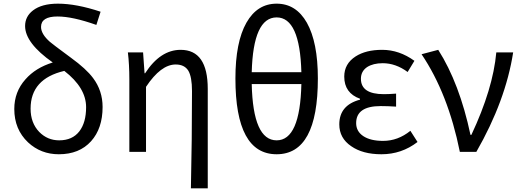

<svg xmlns="http://www.w3.org/2000/svg" viewBox="-20 -829 2842 1048"><path d="M413 -112Q450 -160 450 -244Q450 -350 331 -442Q147 -399 147 -236Q147 -158 194 -109Q239 -63 303 -63Q375 -63 413 -112ZM506 -693Q376 -739 294 -739Q204 -739 204 -682Q204 -643 253 -600Q264 -590 367 -514Q451 -453 488 -403Q540 -334 540 -245Q540 -128 477 -58Q413 13 301 13Q203 13 133 -52Q58 -123 58 -234Q58 -328 119 -396Q174 -459 268 -488Q117 -594 117 -687Q117 -739 160 -772Q208 -809 296 -809Q397 -809 529 -765Z M1022 199Q1028 -67 1028 -332Q1028 -409 1008 -443Q987 -477 939 -477Q858 -477 777 -355V0H686V-394Q686 -478 678 -543H761L769 -429H772Q855 -557 966 -557Q1114 -557 1114 -344V199Z M1354 -370Q1361 -63 1490 -63Q1618 -63 1625 -370ZM1625 -435Q1617 -734 1490 -734Q1362 -734 1354 -435ZM1655 -705Q1715 -598 1715 -401Q1715 13 1490 13Q1265 13 1265 -401Q1265 -599 1325 -705Q1384 -809 1490 -809Q1596 -809 1655 -705Z M1897 -31Q1832 -75 1832 -150Q1832 -255 1945 -285V-290Q1859 -321 1859 -411Q1859 -481 1921 -521Q1977 -557 2066 -557Q2159 -557 2242 -497L2205 -436Q2140 -484 2069 -484Q2017 -484 1984 -463Q1950 -440 1950 -399Q1950 -315 2075 -315Q2103 -315 2142 -318V-247Q2096 -250 2058 -250Q1924 -250 1924 -157Q1924 -112 1963 -86Q2002 -60 2071 -60Q2152 -60 2220 -115L2259 -54Q2172 13 2062 13Q1960 13 1897 -31Z M2490 0Q2426 -318 2281 -533L2372 -557Q2488 -375 2548 -93H2553Q2671 -344 2689 -543H2781Q2740 -279 2580 0Z"/></svg>

Font: 思源黑体R
Style: Regular
Weight: 400
Designer: Ryoko NISHIZUKA  (kana & ideographs); Paul D. Hunt (Latin, Greek & Cyrillic); Wenlong ZHANG  (bopomofo); Sandoll Communi
Foundry: Adobe Systems Incorporated
Version: Version 1.00 June 24, 2014, initial release